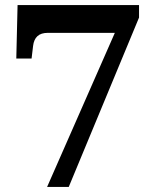

<svg xmlns="http://www.w3.org/2000/svg" viewBox="-20 -734 599 754"><path d="M165 0 431 -605H168Q141 -605 127 -592Q113 -579 110 -554L104 -504H44L49 -714H526V-665L250 0Z"/></svg>

Font: Noto Serif Gujarati
Style: Bold
Weight: 700
Version: Version 2.102